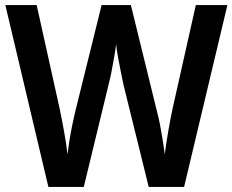

<svg xmlns="http://www.w3.org/2000/svg" viewBox="-20 -734 913 754"><path d="M873 -714 703 0H564L465 -401Q461 -420 455 -449.5Q449 -479 443.5 -509Q438 -539 436 -561Q434 -543 429 -513.5Q424 -484 418 -453Q412 -422 406 -400L309 0H170L1 -714H124L213 -313Q222 -271 231.5 -218.5Q241 -166 245 -128Q248 -153 253 -184Q258 -215 264 -244Q270 -273 275 -294L379 -714H494L597 -294Q603 -273 608.5 -243.5Q614 -214 619 -183.5Q624 -153 627 -128Q632 -168 641 -220Q650 -272 659 -313L749 -714Z"/></svg>

Font: Noto Sans Sinhala SemiCondensed SemiBold
Style: Regular
Weight: 600
Width: 4
Designer: Jelle Bosma - Monotype Design Team
Foundry: Monotype Imaging Inc.
Version: Version 2.006; ttfautohint (v1.8.4.7-5d5b)